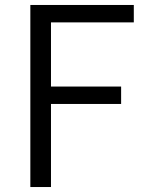

<svg xmlns="http://www.w3.org/2000/svg" viewBox="-20 -752 586 772"><path d="M102 0H185V-334H467V-404H185V-662H518V-732H102Z"/></svg>

Font: ChiuKong Gothic MN Normal
Style: Regular
Weight: 350
Designer: Ryoko NISHIZUKA 西塚涼子 (kana, bopomofo & ideographs); Paul D. Hunt (Latin, Greek & Cyrillic); Sandoll Communications 산돌커뮤니
Foundry: Adobe
Version: Version 1.300